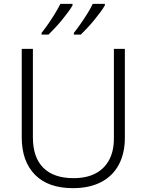

<svg xmlns="http://www.w3.org/2000/svg" viewBox="-20 -968 762 998"><path d="M629 -252Q629 -171 597.5 -112Q566 -53 505.5 -21.5Q445 10 359 10Q230 10 161.5 -60Q93 -130 93 -254V-714H151V-254Q151 -150 205 -96Q259 -42 362 -42Q430 -42 476.5 -66.5Q523 -91 547.5 -137Q572 -183 572 -248V-714H629ZM525 -940Q516 -924 501.5 -904.5Q487 -885 469.5 -863.5Q452 -842 434 -823Q416 -804 400 -788H364V-797Q380 -817 398.5 -843.5Q417 -870 434.5 -898Q452 -926 462 -948H525ZM357 -940Q348 -924 333.5 -904.5Q319 -885 301.5 -863.5Q284 -842 266 -823Q248 -804 232 -788H196V-797Q212 -817 230.5 -843.5Q249 -870 266 -898Q283 -926 294 -948H357Z"/></svg>

Font: Noto Sans Khmer Light
Style: Regular
Weight: 300
Version: Version 2.003